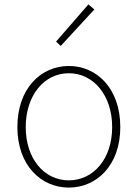

<svg xmlns="http://www.w3.org/2000/svg" viewBox="-20 -840 626 873"><path d="M293 13C419 13 527 -88 527 -262C527 -439 419 -540 293 -540C167 -540 59 -439 59 -262C59 -88 167 13 293 13ZM293 -20C181 -20 97 -118 97 -262C97 -407 181 -507 293 -507C405 -507 490 -407 490 -262C490 -118 405 -20 293 -20ZM256 -631 409 -797 382 -820 235 -651Z"/></svg>

Font: Noto Sans T Chinese Thin
Style: Regular
Weight: 100
Designer: Ryoko NISHIZUKA (kana & ideographs); Paul D. Hunt (Latin, Greek & Cyrillic); Wenlong ZHANG (bopomofo); Sandoll Communica
Foundry: Adobe Systems Incorporated
Version: Version 1.000;PS 1;hotconv 1.0.78;makeotf.lib2.5.61930